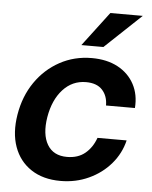

<svg xmlns="http://www.w3.org/2000/svg" viewBox="-53 -772 653 827"><g transform="rotate(5 273.5 -358.5)"><path d="M239.3 11.7Q163.6 11.7 112.1 -22.5Q60.5 -56.6 38.8 -117.2Q17.1 -177.7 30.3 -257.3Q43.5 -336.9 85.2 -397.7Q127 -458.5 189.9 -492.9Q252.9 -527.3 328.6 -527.3Q394 -527.3 441.2 -502Q488.3 -476.6 512.2 -431.9Q536.1 -387.2 531.7 -329.1H406.7Q406.7 -370.1 383.1 -396Q359.4 -421.9 312.5 -421.9Q253.4 -421.9 212.6 -377.2Q171.9 -332.5 159.2 -257.3Q147 -182.1 173.1 -137.9Q199.2 -93.8 258.3 -93.8Q305.7 -93.8 336.4 -119.1Q367.2 -144.5 382.3 -187H508.3Q494.6 -129.9 456.1 -85Q417.5 -40 361.3 -14.2Q305.2 11.7 239.3 11.7ZM278.3 -579.1 390.6 -727.5H530.8L373.5 -579.1Z"/></g></svg>

Font: Inter Display Semi Bold
Style: Italic
Weight: 600
Italic angle: -9.39999°
Designer: Rasmus Andersson
Foundry: rsms
Version: Version 4.000;git-4fc901f